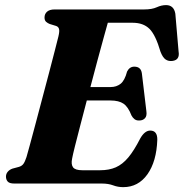

<svg xmlns="http://www.w3.org/2000/svg" viewBox="-20 -738 739 772"><path d="M389.5 0H38Q18 0 11 -8Q4 -16 4 -28Q4 -39 11.2 -47.5Q18.5 -56 30 -60L56 -67Q68 -70.5 74.2 -79.2Q80.5 -88 86.5 -106.5Q90 -118 99.5 -153Q109 -188 122 -236.8Q135 -285.5 149.2 -339.5Q163.5 -393.5 177 -444.5Q190.5 -495.5 200.5 -534.8Q210.5 -574 215 -592Q220 -613 217.2 -622Q214.5 -631 204.5 -634L180 -641.5Q172 -644.5 165.5 -650.2Q159 -656 159 -667.5Q159 -682 169.2 -691Q179.5 -700 199.5 -700H559.5Q591 -700 610.2 -708.8Q629.5 -717.5 647.5 -717.5Q679 -717.5 685 -683L698 -531.5Q704 -497 673.5 -493Q657.5 -491 646 -498.8Q634.5 -506.5 625.5 -529.5Q605.5 -598 580.8 -622.2Q556 -646.5 513.5 -646.5H413.5Q408 -627 397 -587.2Q386 -547.5 372 -495.5Q358 -443.5 343.5 -388H425Q448 -388 464.8 -401Q481.5 -414 491 -450.5Q501 -470 520 -470Q547 -470 550.5 -442.5L568.5 -291.5Q571.5 -272 563 -262.8Q554.5 -253.5 540 -253.5Q528.5 -253 521 -258.8Q513.5 -264.5 508.5 -274Q495.5 -308 476.8 -321Q458 -334 423.5 -334H329Q315 -280.5 302.5 -232.5Q290 -184.5 281.2 -149.5Q272.5 -114.5 270 -100.5Q265 -77 273.8 -65.2Q282.5 -53.5 311 -53.5H383Q418.5 -53.5 445.5 -65.2Q472.5 -77 495.8 -104.8Q519 -132.5 544 -181.5Q562 -213 584 -213Q613 -213 612.5 -176Q609.5 -89 572.8 -37.2Q536 14.5 475.5 14.5Q454 14.5 434.8 7.2Q415.5 0 389.5 0Z"/></svg>

Font: Fraunces 9pt S000
Style: Bold Italic
Weight: 700
Italic angle: -16°
Version: Version 1.000; ttfautohint (v1.8.3)